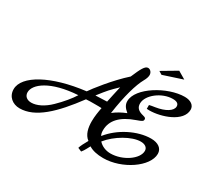

<svg xmlns="http://www.w3.org/2000/svg" viewBox="-257 -1074 1608 1482"><g transform="rotate(30 546.5 -332.5)"><path d="M1178 -575C1178 -614 1143 -639 1090 -639C937 -639 721 -508 721 -389C721 -359 734 -336 768 -308C725 -291 688 -270 658 -246C681 -409 717 -531 751 -591C763 -612 770 -632 770 -648C770 -671 753 -691 733 -691C706 -691 686 -653 649 -566C543 -472 435 -332 412 -297C116 -262 -85 -150 -85 -30C-85 36 -34 76 28 76C166 76 295 -48 438 -241C458 -243 488 -243 517 -243C540 -243 562 -243 576 -242C569 -207 561 -161 561 -116C561 -59 573 -3 615 28C596 60 578 97 574 113L607 127C625 107 646 62 650 56C681 76 725 86 779 86C946 86 1129 -39 1129 -153C1129 -201 1089 -230 1026 -230C906 -230 763 -158 681 -54C673 -69 671 -80 671 -100C671 -188 733 -254 855 -296C901 -312 908 -317 908 -333C908 -344 902 -348 883 -353C836 -364 815 -385 815 -422C815 -498 921 -579 1018 -579C1054 -579 1072 -567 1072 -543C1072 -503 1016 -468 931 -455C914 -452 895 -450 881 -446V-412C888 -411 895 -411 903 -411C1009 -411 1178 -468 1178 -575ZM246 -89C192 -36 133 -7 84 -7C45 -7 20 -29 20 -63C20 -135 131 -224 371 -239C347 -199 297 -138 246 -89ZM968 -170C1007 -170 1031 -152 1031 -123C1031 -50 917 27 810 27C768 27 729 11 703 -18C768 -100 889 -170 968 -170ZM588 -307C579 -306 528 -305 486 -303C551 -386 558 -393 620 -453C613 -421 592 -329 588 -307ZM1019 -752 951 -792 819 -714 848 -696Z"/></g></svg>

Font: Marck Script
Style: Regular
Weight: 400
Designer: Denis Masharov, Marck Fogel
Foundry: Denis Masharov
Version: Version 1.002